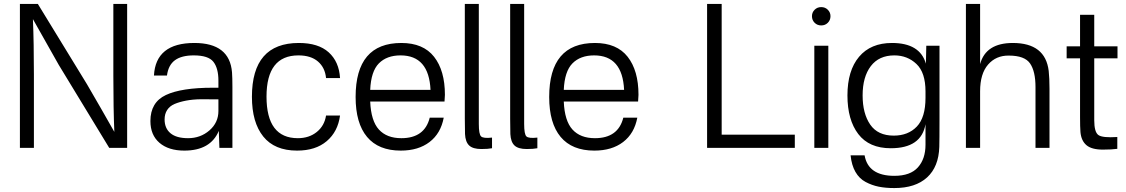

<svg xmlns="http://www.w3.org/2000/svg" viewBox="-20 -750 5713 974"><path d="M625 -730V0H534L278 -421Q246 -477 147 -653Q152 -533 152 -371V0H81V-730H172L421 -323Q495 -196 560 -81Q555 -199 555 -364V-730Z M966 -532Q1145 -532 1157 -383Q1159 -356 1159 -309V0H1093L1090 -86Q1048 14 915 14Q835 14 789 -25.5Q743 -65 743 -136Q743 -231 821.5 -268Q900 -305 1059 -305H1088V-341Q1088 -404 1062.5 -436.5Q1037 -469 963 -469Q901 -469 867.5 -444.5Q834 -420 827 -367H761Q770 -532 966 -532ZM815 -144Q815 -99 845 -74Q875 -49 934 -49Q997 -49 1042.5 -88.5Q1088 -128 1088 -187V-246Q1040 -247 999 -246.5Q958 -246 924 -239.5Q890 -233 865.5 -222.5Q841 -212 828 -192Q815 -172 815 -144Z M1496 -532Q1595 -532 1647.5 -484.5Q1700 -437 1705 -354H1634Q1629 -407 1593 -438Q1557 -469 1494 -469Q1332 -469 1332 -260Q1332 -49 1491 -49Q1548 -49 1587 -80.5Q1626 -112 1634 -164H1705Q1694 -82 1637.5 -34Q1581 14 1487 14Q1373 14 1315.5 -57.5Q1258 -129 1258 -259Q1258 -532 1496 -532Z M2016 -532Q2127 -532 2182 -462Q2237 -392 2237 -269Q2237 -263 2235 -235H1858Q1862 -137 1902 -93Q1942 -49 2016 -49Q2134 -49 2160 -153H2231Q2216 -73 2159 -29.5Q2102 14 2013 14Q1900 14 1842 -55.5Q1784 -125 1784 -258Q1784 -532 2016 -532ZM1858 -294H2164Q2156 -469 2012 -469Q1942 -469 1902 -428.5Q1862 -388 1858 -294Z M2409 -121Q2409 -69 2420.5 -58Q2432 -47 2476 -52V2Q2456 6 2422 6Q2379 6 2360 -12Q2341 -30 2339 -70Q2338 -92 2338 -148V-730H2409Z M2639 -121Q2639 -69 2650.5 -58Q2662 -47 2706 -52V2Q2686 6 2652 6Q2609 6 2590 -12Q2571 -30 2569 -70Q2568 -92 2568 -148V-730H2639Z M2998 -532Q3109 -532 3164 -462Q3219 -392 3219 -269Q3219 -263 3217 -235H2840Q2844 -137 2884 -93Q2924 -49 2998 -49Q3116 -49 3142 -153H3213Q3198 -73 3141 -29.5Q3084 14 2995 14Q2882 14 2824 -55.5Q2766 -125 2766 -258Q2766 -532 2998 -532ZM2840 -294H3146Q3138 -469 2994 -469Q2924 -469 2884 -428.5Q2844 -388 2840 -294Z M3641 -730V-67H4012V0H3567V-730Z M4182 -518V0H4111V-518ZM4099 -668Q4099 -687 4112.5 -700.5Q4126 -714 4146 -714Q4166 -714 4179.5 -700.5Q4193 -687 4193 -668Q4193 -648 4179.5 -634.5Q4166 -621 4146 -621Q4126 -621 4112.5 -634.5Q4099 -648 4099 -668Z M4746 -142Q4746 -38 4745 -5Q4742 96 4683 150Q4624 204 4517 204Q4472 204 4437.5 197Q4403 190 4371 173Q4339 156 4319.5 122Q4300 88 4295 38H4366Q4384 142 4517 142Q4598 142 4636.5 99Q4675 56 4675 -16V-120Q4654 2 4499 2Q4389 2 4334 -70Q4279 -142 4279 -266Q4279 -392 4338 -462Q4397 -532 4505 -532Q4647 -532 4677 -427L4679 -518H4746ZM4356 -266Q4356 -174 4394.5 -118Q4433 -62 4514 -62Q4587 -62 4631 -108Q4675 -154 4675 -254V-286Q4675 -382 4629 -425.5Q4583 -469 4517 -469Q4439 -469 4397.5 -414.5Q4356 -360 4356 -266Z M4952 -730V-425Q4981 -532 5118 -532Q5283 -532 5300 -390Q5304 -354 5304 -300V0H5233V-308Q5233 -388 5205.5 -428Q5178 -468 5098 -468Q5033 -469 4992.5 -422.5Q4952 -376 4952 -287V0H4880V-730Z M5531 -140Q5531 -80 5552 -65Q5573 -50 5648 -55V5Q5619 9 5575 9Q5518 9 5491.5 -13.5Q5465 -36 5461 -80Q5459 -106 5459 -155V-454H5391V-515H5459V-675H5531V-515H5649V-454H5531Z"/></svg>

Font: Nacelle Light
Style: Regular
Weight: 300
Designer: Sora Sagano
Foundry: Sora Sagano
Version: Version 1.000;FEAKit 1.0